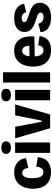

<svg xmlns="http://www.w3.org/2000/svg" viewBox="1033 -1809 790 2896"><g transform="rotate(-90 1428.0 -361.0)"><path d="M280 13Q215 13 167.5 -6.5Q120 -26 89.5 -62Q59 -98 44 -148Q29 -198 29 -257Q29 -317 44 -368.5Q59 -420 89.5 -459Q120 -498 166 -520Q212 -542 275 -542Q341 -542 387 -518.5Q433 -495 459.5 -455Q486 -415 490 -364L341 -328Q340 -358 330.5 -379Q321 -400 305 -410.5Q289 -421 268 -421Q248 -421 233.5 -411.5Q219 -402 208.5 -383Q198 -364 193 -335Q188 -306 188 -266Q188 -213 197.5 -176.5Q207 -140 227 -121Q247 -102 278 -102Q309 -102 327 -119Q345 -136 353 -160.5Q361 -185 362 -208L504 -187Q504 -150 492 -114Q480 -78 453.5 -49.5Q427 -21 384.5 -4Q342 13 280 13Z M570 0V-528H727V0ZM649 -592Q602 -592 578.5 -610.5Q555 -629 555 -664Q555 -699 579 -717.5Q603 -736 649 -736Q696 -736 719.5 -717.5Q743 -699 743 -664Q743 -629 719.5 -610.5Q696 -592 649 -592Z M942 0 790 -527H964L1040 -126H1056L1136 -527H1301L1149 0Z M1364 0V-528H1521V0ZM1443 -592Q1396 -592 1372.5 -610.5Q1349 -629 1349 -664Q1349 -699 1373 -717.5Q1397 -736 1443 -736Q1490 -736 1513.5 -717.5Q1537 -699 1537 -664Q1537 -629 1513.5 -610.5Q1490 -592 1443 -592Z M1631 0V-710H1786V0Z M2120 14Q2055 14 2008 -5.5Q1961 -25 1931 -61Q1901 -97 1886 -146.5Q1871 -196 1871 -256Q1871 -313 1885 -365Q1899 -417 1927.5 -456.5Q1956 -496 2001.5 -519Q2047 -542 2109 -542Q2170 -542 2213.5 -520Q2257 -498 2284 -457.5Q2311 -417 2321.5 -361Q2332 -305 2326 -237L1983 -232V-310L2220 -314L2183 -279Q2189 -333 2179.5 -364Q2170 -395 2151 -408Q2132 -421 2109 -421Q2082 -421 2063 -403.5Q2044 -386 2034 -351Q2024 -316 2024 -264Q2024 -180 2048 -140Q2072 -100 2117 -100Q2136 -100 2149.5 -106Q2163 -112 2172.5 -123Q2182 -134 2186.5 -148.5Q2191 -163 2192 -181L2331 -160Q2329 -128 2317 -97Q2305 -66 2280.5 -41Q2256 -16 2216.5 -1Q2177 14 2120 14Z M2612 14Q2555 14 2513.5 1Q2472 -12 2445 -34Q2418 -56 2404.5 -85Q2391 -114 2391 -145L2520 -177Q2523 -159 2533.5 -141Q2544 -123 2565 -111Q2586 -99 2619 -99Q2652 -99 2669 -111Q2686 -123 2686 -143Q2686 -161 2673.5 -173Q2661 -185 2638 -194Q2615 -203 2584 -212Q2552 -222 2519 -234.5Q2486 -247 2457.5 -266Q2429 -285 2411.5 -314.5Q2394 -344 2394 -386Q2394 -432 2417 -467Q2440 -502 2486.5 -522Q2533 -542 2602 -542Q2669 -542 2715.5 -522.5Q2762 -503 2788 -469Q2814 -435 2819 -392L2690 -361Q2688 -379 2678 -394Q2668 -409 2649.5 -419Q2631 -429 2604 -429Q2572 -429 2556.5 -417.5Q2541 -406 2541 -388Q2541 -374 2553 -363Q2565 -352 2588 -343.5Q2611 -335 2644 -324Q2680 -313 2714.5 -299.5Q2749 -286 2776 -267.5Q2803 -249 2818.5 -221.5Q2834 -194 2834 -153Q2834 -106 2810 -68Q2786 -30 2737 -8Q2688 14 2612 14Z"/></g></svg>

Font: Bricolage Grotesque 96pt ExtraBold SemiCondensed ExtraBold
Style: Regular
Weight: 800
Width: 4
Version: Version 1.001;gftools[0.9.33.dev8+g029e19f]